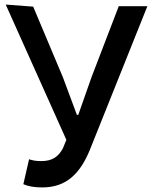

<svg xmlns="http://www.w3.org/2000/svg" viewBox="-20 -770 667 839"><path d="M5 -750 270 -159 255 -122C234 -83 206 -66 160 -66C134 -66 120 -70 107 -74L82 35C104 44 128 49 165 49C271 49 331 -13 373 -116L624 -743H499L380 -433L322 -268H316L255 -432L125 -741Z"/></svg>

Font: GenEiGothic-pro-SemiBold
Style: Regular
Weight: 500
Designer: Ryoko NISHIZUKA (kana & ideographs); Paul D. Hunt (Latin, Greek & Cyrillic); Wenlong ZHANG (bopomofo); Sandoll Communica
Foundry: Adobe Systems Incorporated; o_tamon
Version: Version 1.000.140830